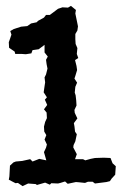

<svg xmlns="http://www.w3.org/2000/svg" viewBox="-20 -621 426 655"><path d="M57 14 41 3 33 4 10 -8 12 -19 14 -56 26 -67 34 -70 56 -72 83 -78 91 -70 114 -79 138 -74 130 -102 137 -117 140 -128 132 -145 138 -160 131 -172 130 -189 134 -205 140 -218 139 -237 130 -248 141 -263 133 -281 140 -289 129 -306 132 -327 134 -340 132 -357 137 -367 142 -387 139 -402 137 -417 143 -428 132 -442V-468L112 -453L91 -450L87 -439L68 -436L54 -437H44H32L30 -445L11 -458L10 -477L15 -491L19 -503L15 -515L27 -522L52 -530L73 -532L86 -541L105 -545L110 -550L130 -561L137 -570H150L178 -591L193 -596L212 -595L222 -601L239 -587L237 -575L244 -541L246 -531L244 -517L237 -505V-487L238 -471L244 -457L242 -437L247 -423L236 -416L241 -396L243 -382L237 -362L234 -353L243 -339L237 -325L235 -305L238 -296L240 -278L241 -261L234 -246L235 -236L244 -217L232 -201L234 -190L236 -172L242 -163L237 -139L231 -126L230 -118L242 -95L236 -78H263L271 -74L289 -79L304 -82L334 -83L357 -82L364 -64L375 -54L373 -25L361 -12L355 -3L343 0L304 5L296 -1H280L270 3L251 1L239 0L211 6L202 -2L186 3L178 5L155 4L150 9L134 2L106 10L102 7L76 5Z"/></svg>

Font: Winky Rough
Style: Regular
Weight: 400
Designer: Simon Atzbach
Foundry: typofactur
Version: Version 1.206